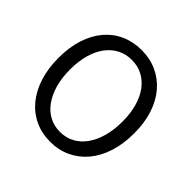

<svg xmlns="http://www.w3.org/2000/svg" viewBox="-171 -831 1007 1007"><g transform="rotate(45 332.0 -328.0)"><path d="M332 12Q270 12 218.5 -12Q167 -36 130 -80.5Q93 -125 72.5 -188.5Q52 -252 52 -331Q52 -410 72.5 -472.5Q93 -535 130 -578.5Q167 -622 218.5 -645Q270 -668 332 -668Q394 -668 445.5 -644.5Q497 -621 534.5 -577.5Q572 -534 592.5 -471.5Q613 -409 613 -331Q613 -252 592.5 -188.5Q572 -125 534.5 -80.5Q497 -36 445.5 -12Q394 12 332 12ZM332 -61Q376 -61 411.5 -80Q447 -99 472.5 -134.5Q498 -170 512 -219.5Q526 -269 526 -331Q526 -392 512 -441Q498 -490 472.5 -524Q447 -558 411.5 -576.5Q376 -595 332 -595Q288 -595 252.5 -576.5Q217 -558 191.5 -524Q166 -490 152 -441Q138 -392 138 -331Q138 -269 152 -219.5Q166 -170 191.5 -134.5Q217 -99 252.5 -80Q288 -61 332 -61Z"/></g></svg>

Font: TypoPRO Source Sans Pro
Style: Regular
Weight: 400
Designer: Paul D. Hunt
Foundry: Adobe Systems Incorporated
Version: Version 2.020;PS 2.000;hotconv 1.0.86;makeotf.lib2.5.63406